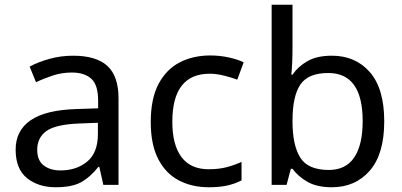

<svg xmlns="http://www.w3.org/2000/svg" viewBox="-20 -780 1696 810"><path d="M288 -545Q386 -545 433 -502Q480 -459 480 -365V0H416L399 -76H395Q360 -32 321.5 -11Q283 10 215 10Q142 10 94 -28.5Q46 -67 46 -149Q46 -229 109 -272.5Q172 -316 303 -320L394 -323V-355Q394 -422 365 -448Q336 -474 283 -474Q241 -474 203 -461.5Q165 -449 132 -433L105 -499Q140 -518 188 -531.5Q236 -545 288 -545ZM314 -259Q214 -255 175.5 -227Q137 -199 137 -148Q137 -103 164.5 -82Q192 -61 235 -61Q303 -61 348 -98.5Q393 -136 393 -214V-262Z M861 10Q790 10 734.5 -19Q679 -48 647.5 -109Q616 -170 616 -265Q616 -364 649 -426Q682 -488 738.5 -517Q795 -546 867 -546Q908 -546 946 -537.5Q984 -529 1008 -517L981 -444Q957 -453 925 -461Q893 -469 865 -469Q707 -469 707 -266Q707 -169 745.5 -117.5Q784 -66 860 -66Q904 -66 937.5 -75Q971 -84 999 -97V-19Q972 -5 939.5 2.5Q907 10 861 10Z M1214 -575Q1214 -541 1212.5 -511.5Q1211 -482 1209 -465H1214Q1237 -499 1277 -522Q1317 -545 1380 -545Q1480 -545 1540.5 -475.5Q1601 -406 1601 -268Q1601 -130 1540 -60Q1479 10 1380 10Q1317 10 1277 -13Q1237 -36 1214 -68H1207L1189 0H1126V-760H1214ZM1365 -472Q1280 -472 1247 -423Q1214 -374 1214 -271V-267Q1214 -168 1246.5 -115.5Q1279 -63 1367 -63Q1439 -63 1474.5 -116Q1510 -169 1510 -269Q1510 -472 1365 -472Z"/></svg>

Font: Noto Sans Manichaean
Style: Regular
Weight: 400
Designer: Monotype Design Team
Foundry: Monotype Imaging Inc.
Version: Version 2.005; ttfautohint (v1.8.4.7-5d5b)